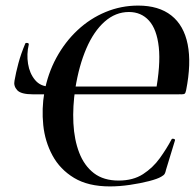

<svg xmlns="http://www.w3.org/2000/svg" viewBox="-20 -656 701 688"><path d="M374 12Q296 12 245.5 -18.5Q195 -49 168 -99Q141 -149 135 -208Q129 -267 139 -325Q151 -392 182 -449Q213 -506 258 -548Q303 -590 358.5 -613Q414 -636 475 -636Q549 -636 594 -600.5Q639 -565 652.5 -497Q666 -429 647 -333Q645 -323 642 -320.5Q639 -318 630 -318L537 -322Q556 -423 549 -487Q542 -551 514 -582Q486 -613 442 -613Q394 -613 355 -578.5Q316 -544 289.5 -482.5Q263 -421 250 -340Q240 -274 243 -214.5Q246 -155 264 -108.5Q282 -62 316.5 -35.5Q351 -9 405 -9Q457 -9 492.5 -32Q528 -55 552.5 -89Q577 -123 595 -157Q597 -160 602.5 -158.5Q608 -157 607 -153L575 -48Q573 -38 570 -33Q567 -28 558 -23Q545 -15 514 -7Q483 1 445.5 6.5Q408 12 374 12ZM32 -367Q37 -396 46 -429.5Q55 -463 71 -501Q73 -503 78.5 -502Q84 -501 83 -496Q75 -462 80.5 -427.5Q86 -393 105.5 -369.5Q125 -346 157 -346H627L622 -318H98Q55 -318 41.5 -333Q28 -348 32 -367Z"/></svg>

Font: Cormorant Light
Style: Italic
Weight: 300
Italic angle: -10°
Designer: Christian Thalmann (Catharsis Fonts)
Foundry: Catharsis Fonts
Version: Version 4.000